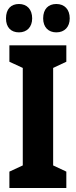

<svg xmlns="http://www.w3.org/2000/svg" viewBox="-20 -941 379 961"><path d="M10 -849C10 -804 35 -779 75 -779C115 -779 141 -806 141 -849C141 -894 115 -921 75 -921C35 -921 10 -896 10 -849ZM196 -849C196 -805 222 -779 262 -779C303 -779 329 -806 329 -849C329 -894 303 -921 262 -921C222 -921 196 -896 196 -849ZM312 0V-82L246 -113V-601L312 -632V-714H27V-632L94 -601V-113L27 -82V0Z"/></svg>

Font: Noto Sans Myanmar ExtraCondensed ExtraBold
Style: Regular
Weight: 800
Width: 2
Designer: Monotype Design Team
Foundry: Monotype Imaging Inc.
Version: Version 2.107